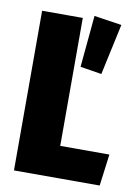

<svg xmlns="http://www.w3.org/2000/svg" viewBox="-82 -767 595 823"><g transform="rotate(10 216.0 -356.0)"><path d="M214 -138H428L410 0H37V-695H214ZM382 -694 262 -712 241 -487 334 -472Z"/></g></svg>

Font: Fira Sans Compressed ExtraBold
Style: Regular
Weight: 800
Width: 1
Designer: bBox Type GmbH & Carrois Corporate GbR & Edenspiekermann AG
Foundry: bBox Type GmbH & Carrois Corporate GbR & Edenspiekermann AG
Version: Version 4.301